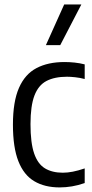

<svg xmlns="http://www.w3.org/2000/svg" viewBox="-20 -828 409 858"><path d="M246.6 9.5Q179.7 9.5 133 -18.3Q86.3 -46 62.1 -107.6Q37.8 -169.1 37.8 -271Q37.8 -373.9 64.8 -435.3Q91.7 -496.8 143.3 -523.8Q194.8 -550.8 268.3 -550.8Q290 -550.8 313.2 -548.4Q336.3 -546 358.5 -540.3V-474.9Q336.4 -480.8 315.4 -482.9Q294.5 -485.1 279.6 -485.1Q224 -485.1 187.8 -466.2Q151.6 -447.3 133.9 -401Q116.3 -354.8 116.3 -273.3Q116.3 -189.8 132.5 -142.5Q148.7 -95.2 180.9 -75.7Q213.2 -56.2 260.9 -56.2Q281.8 -56.2 305.7 -60.9Q329.7 -65.6 358.5 -75.4V-10Q329.8 0.1 301.9 4.8Q273.9 9.5 246.6 9.5ZM185.1 -626.3 266.8 -808H343.5L249.2 -626.3Z"/></svg>

Font: Encode Sans Condensed Thin
Style: Regular
Weight: 100
Width: 3
Designer: Multiple Designers
Foundry: Impallari Type
Version: Version 3.002